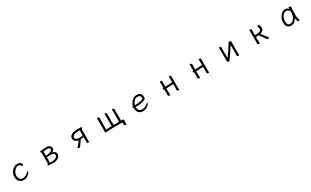

<svg xmlns="http://www.w3.org/2000/svg" viewBox="493 -2973 9013 5572"><g transform="rotate(-30 5000.0 -187.5)"><path d="M711 -143Q711 -137 697 -111.5Q683 -86 654 -56Q625 -26 580.5 -4Q536 18 475 18Q423 18 378.5 -6.5Q334 -31 307.5 -78.5Q281 -126 281 -194Q281 -254 303.5 -307Q326 -360 363 -400Q400 -440 446 -463Q492 -486 538 -486Q579 -486 607 -474.5Q635 -463 651.5 -447Q668 -431 675.5 -417.5Q683 -404 683 -401Q683 -385 668 -370Q653 -355 641 -355Q635 -355 632 -360Q625 -374 618 -387Q611 -400 600 -407Q571 -427 540 -427Q509 -427 475.5 -409Q442 -391 413.5 -359.5Q385 -328 367 -287Q349 -246 349 -199Q349 -147 368.5 -111.5Q388 -76 417 -58Q446 -40 475 -40Q518 -40 555 -55Q592 -70 623.5 -93.5Q655 -117 678 -140Q693 -155 702 -155Q711 -155 711 -143Z M1388 15Q1340 12 1312.5 7Q1285 2 1285 -12Q1285 -19 1291.5 -24Q1298 -29 1309 -29H1318V-417Q1309 -422 1301.5 -433Q1294 -444 1294 -453Q1294 -464 1304 -465Q1315 -467 1340 -470Q1365 -473 1396 -476.5Q1427 -480 1456.5 -482Q1486 -484 1506 -484Q1589 -484 1628 -449.5Q1667 -415 1667 -371Q1667 -334 1642.5 -304Q1618 -274 1580 -263Q1634 -256 1669 -228Q1704 -200 1704 -153Q1704 -110 1681.5 -76.5Q1659 -43 1623 -21Q1587 1 1546 8Q1519 12 1482.5 13.5Q1446 15 1416 15ZM1385 -277Q1459 -277 1502 -287.5Q1545 -298 1566 -313.5Q1587 -329 1593.5 -344Q1600 -359 1600 -367Q1600 -400 1573.5 -413Q1547 -426 1492 -426Q1473 -426 1440.5 -421.5Q1408 -417 1385 -412ZM1505 -227Q1482 -227 1448 -225Q1414 -223 1385 -221V-37Q1392 -37 1399.5 -36.5Q1407 -36 1415 -36Q1452 -36 1491 -41Q1530 -46 1563 -58.5Q1596 -71 1616.5 -93.5Q1637 -116 1637 -151Q1637 -184 1616.5 -200Q1596 -216 1567.5 -221.5Q1539 -227 1515 -227Z M2600 -13Q2601 -35 2602 -63Q2603 -91 2603 -106V-199Q2569 -192 2548 -189Q2527 -186 2502 -184Q2474 -144 2449.5 -110.5Q2425 -77 2402 -45Q2393 -33 2383 -18.5Q2373 -4 2365 8Q2361 15 2348 15Q2332 15 2313 4.5Q2294 -6 2294 -16Q2294 -21 2298 -25Q2310 -36 2331.5 -60Q2353 -84 2379 -117Q2405 -150 2431 -185Q2364 -193 2324.5 -231.5Q2285 -270 2285 -320Q2285 -364 2307 -395.5Q2329 -427 2364.5 -446Q2400 -465 2441 -471Q2478 -477 2521.5 -480Q2565 -483 2599 -483Q2650 -483 2671 -480.5Q2692 -478 2696.5 -473Q2701 -468 2701 -461Q2701 -449 2691 -435.5Q2681 -422 2669 -421V-106Q2669 -81 2670 -49Q2671 -17 2672 0Q2672 6 2665.5 9Q2659 12 2649 12Q2633 12 2616.5 5Q2600 -2 2600 -12ZM2603 -422Q2593 -423 2583.5 -423Q2574 -423 2565 -423Q2453 -423 2403.5 -393.5Q2354 -364 2354 -320Q2354 -309 2358.5 -295Q2363 -281 2377.5 -267.5Q2392 -254 2421.5 -245Q2451 -236 2502 -236Q2527 -236 2551 -239Q2575 -242 2603 -247Z M3867 101Q3867 111 3848 111Q3831 111 3810.5 102Q3790 93 3790 80V79Q3791 62 3792 44Q3793 26 3793 5Q3755 3 3694.5 0.5Q3634 -2 3563 -2Q3547 -2 3531 -1.5Q3515 -1 3498 -1Q3484 -1 3451 0Q3418 1 3378.5 2.5Q3339 4 3303.5 7Q3268 10 3250 15H3246Q3237 15 3227.5 6Q3218 -3 3211.5 -15Q3205 -27 3205 -34Q3205 -41 3208.5 -46.5Q3212 -52 3212 -64V-366Q3212 -376 3211.5 -395.5Q3211 -415 3210 -436Q3209 -457 3209 -468Q3209 -478 3228 -478Q3245 -478 3263 -470.5Q3281 -463 3281 -450Q3281 -438 3280 -411Q3279 -384 3279 -366V-55Q3287 -56 3316 -57.5Q3345 -59 3385 -61Q3425 -63 3465 -64V-368Q3465 -378 3464.5 -397.5Q3464 -417 3463 -438Q3462 -459 3462 -470Q3462 -480 3481 -480Q3497 -480 3515 -472.5Q3533 -465 3533 -452Q3533 -440 3532 -413Q3531 -386 3531 -368V-64H3621Q3644 -64 3667.5 -64Q3691 -64 3716 -63V-370Q3716 -380 3715 -399.5Q3714 -419 3713.5 -440Q3713 -461 3713 -472Q3713 -482 3732 -482Q3749 -482 3767 -474.5Q3785 -467 3785 -454Q3785 -442 3784 -415Q3783 -388 3783 -370V-62Q3796 -62 3807.5 -65.5Q3819 -69 3827 -70H3829Q3843 -70 3857.5 -53.5Q3872 -37 3872 -25Q3872 -18 3867.5 -10.5Q3863 -3 3863 7V25Q3863 46 3864.5 63.5Q3866 81 3867 100Z M4346 -196V-186Q4346 -121 4379.5 -81Q4413 -41 4463 -41Q4527 -41 4580.5 -61.5Q4634 -82 4674 -125Q4681 -133 4687 -136.5Q4693 -140 4697 -140Q4707 -140 4707 -128Q4707 -119 4692.5 -96Q4678 -73 4648 -46.5Q4618 -20 4572 -1Q4526 18 4463 18Q4412 18 4370.5 -7.5Q4329 -33 4305 -81Q4281 -129 4281 -195V-209Q4272 -216 4265.5 -225Q4259 -234 4259 -241Q4259 -254 4278 -254Q4279 -254 4283 -254.5Q4287 -255 4288 -255Q4295 -291 4316.5 -331Q4338 -371 4371 -406.5Q4404 -442 4446.5 -464Q4489 -486 4538 -486Q4600 -486 4636.5 -464.5Q4673 -443 4688.5 -409.5Q4704 -376 4704 -340Q4704 -306 4698.5 -286Q4693 -266 4673 -253.5Q4653 -241 4608 -227Q4563 -213 4500.5 -204.5Q4438 -196 4359 -196ZM4374 -252Q4448 -252 4498 -260.5Q4548 -269 4581 -278Q4617 -289 4627.5 -302Q4638 -315 4638 -341Q4638 -428 4537 -428Q4500 -428 4469 -411Q4438 -394 4414.5 -367Q4391 -340 4375.5 -309.5Q4360 -279 4354 -252Z M5623 -224H5554L5400 -216Q5397 -216 5393.5 -215.5Q5390 -215 5387 -215V-108Q5387 -102 5388 -81Q5389 -60 5389.5 -37Q5390 -14 5390 -2Q5390 8 5371 8Q5355 8 5337 0.5Q5319 -7 5319 -20Q5319 -28 5319.5 -46.5Q5320 -65 5320.5 -83Q5321 -101 5321 -108V-208Q5309 -211 5300.5 -228Q5292 -245 5292 -258Q5292 -276 5305 -276H5321V-367Q5321 -377 5320.5 -398Q5320 -419 5319 -441Q5318 -463 5318 -474Q5318 -484 5337 -484Q5353 -484 5371 -476.5Q5389 -469 5389 -456Q5389 -448 5388.5 -431.5Q5388 -415 5387.5 -397Q5387 -379 5387 -367V-275Q5390 -276 5393.5 -276Q5397 -276 5399 -276L5553 -284Q5568 -285 5582.5 -287Q5597 -289 5607 -289Q5616 -289 5623 -282V-367Q5623 -377 5622 -398Q5621 -419 5620.5 -441Q5620 -463 5620 -474Q5620 -484 5639 -484Q5655 -484 5673 -476.5Q5691 -469 5691 -456Q5691 -448 5690.5 -431.5Q5690 -415 5689.5 -397Q5689 -379 5689 -367V-108Q5689 -102 5689.5 -81Q5690 -60 5691 -37Q5692 -14 5692 -2Q5692 8 5673 8Q5657 8 5639 0.5Q5621 -7 5621 -20Q5621 -28 5621.5 -46.5Q5622 -65 5622.5 -83Q5623 -101 5623 -108Z M6623 -224H6554L6400 -216Q6397 -216 6393.5 -215.5Q6390 -215 6387 -215V-108Q6387 -102 6388 -81Q6389 -60 6389.5 -37Q6390 -14 6390 -2Q6390 8 6371 8Q6355 8 6337 0.5Q6319 -7 6319 -20Q6319 -28 6319.5 -46.5Q6320 -65 6320.5 -83Q6321 -101 6321 -108V-208Q6309 -211 6300.5 -228Q6292 -245 6292 -258Q6292 -276 6305 -276H6321V-367Q6321 -377 6320.5 -398Q6320 -419 6319 -441Q6318 -463 6318 -474Q6318 -484 6337 -484Q6353 -484 6371 -476.5Q6389 -469 6389 -456Q6389 -448 6388.5 -431.5Q6388 -415 6387.5 -397Q6387 -379 6387 -367V-275Q6390 -276 6393.5 -276Q6397 -276 6399 -276L6553 -284Q6568 -285 6582.5 -287Q6597 -289 6607 -289Q6616 -289 6623 -282V-367Q6623 -377 6622 -398Q6621 -419 6620.5 -441Q6620 -463 6620 -474Q6620 -484 6639 -484Q6655 -484 6673 -476.5Q6691 -469 6691 -456Q6691 -448 6690.5 -431.5Q6690 -415 6689.5 -397Q6689 -379 6689 -367V-108Q6689 -102 6689.5 -81Q6690 -60 6691 -37Q6692 -14 6692 -2Q6692 8 6673 8Q6657 8 6639 0.5Q6621 -7 6621 -20Q6621 -28 6621.5 -46.5Q6622 -65 6622.5 -83Q6623 -101 6623 -108Z M7633 -377Q7600 -325 7559.5 -264Q7519 -203 7477 -141.5Q7435 -80 7394 -25Q7384 -12 7376.5 0.5Q7369 13 7356 13Q7337 13 7317.5 -1Q7298 -15 7298 -29V-31Q7299 -40 7300 -57Q7301 -74 7301 -86V-364Q7301 -374 7300.5 -395Q7300 -416 7299 -438Q7298 -460 7298 -471Q7298 -481 7317 -481Q7333 -481 7351 -473.5Q7369 -466 7369 -453Q7369 -445 7368.5 -428.5Q7368 -412 7367.5 -394Q7367 -376 7367 -364V-94Q7425 -170 7488.5 -264.5Q7552 -359 7613 -456Q7618 -464 7623 -473.5Q7628 -483 7641 -483Q7651 -483 7665.5 -478.5Q7680 -474 7691.5 -467Q7703 -460 7703 -452Q7703 -442 7701 -435.5Q7699 -429 7699 -415V-106Q7699 -100 7699.5 -79Q7700 -58 7701 -35Q7702 -12 7702 0Q7702 10 7683 10Q7667 10 7649 2.5Q7631 -5 7631 -18Q7631 -26 7631.5 -44.5Q7632 -63 7632.5 -81Q7633 -99 7633 -106Z M8321 -366Q8321 -376 8320.5 -397Q8320 -418 8319 -440Q8318 -462 8318 -473Q8318 -483 8337 -483Q8353 -483 8371 -475.5Q8389 -468 8389 -455Q8389 -447 8388.5 -430.5Q8388 -414 8387.5 -396Q8387 -378 8387 -366V-270Q8505 -270 8551.5 -293.5Q8598 -317 8598 -366Q8598 -382 8592.5 -399.5Q8587 -417 8574 -434Q8569 -442 8569 -448Q8569 -462 8585.5 -469.5Q8602 -477 8617 -477Q8632 -477 8636 -470Q8652 -443 8658.5 -418Q8665 -393 8665 -370Q8665 -330 8652 -303Q8639 -276 8619.5 -260Q8600 -244 8579 -235.5Q8558 -227 8543 -223Q8544 -221 8557.5 -203.5Q8571 -186 8591 -160Q8611 -134 8633 -106Q8655 -78 8674.5 -54.5Q8694 -31 8705 -20Q8708 -19 8708 -15Q8708 -6 8688.5 3.5Q8669 13 8651 13Q8635 13 8629 3Q8626 -4 8612.5 -23.5Q8599 -43 8568 -87.5Q8537 -132 8479 -212Q8460 -211 8433.5 -210Q8407 -209 8387 -209V-106Q8387 -100 8388 -79Q8389 -58 8389.5 -35Q8390 -12 8390 0Q8390 10 8371 10Q8355 10 8337 2.5Q8319 -5 8319 -18Q8319 -26 8319.5 -44.5Q8320 -63 8320.5 -81Q8321 -99 8321 -106Z M9708 -457Q9705 -435 9702.5 -398.5Q9700 -362 9698.5 -321.5Q9697 -281 9696 -246Q9695 -211 9695 -193Q9695 -179 9696.5 -151.5Q9698 -124 9705.5 -93Q9713 -62 9730 -35Q9732 -31 9732 -29Q9732 -18 9718.5 -2.5Q9705 13 9688 13Q9673 13 9661.5 -8.5Q9650 -30 9643.5 -60.5Q9637 -91 9634 -118Q9597 -48 9544.5 -15Q9492 18 9436 18Q9363 18 9319 -31.5Q9275 -81 9275 -175Q9275 -239 9296 -295Q9317 -351 9352.5 -394Q9388 -437 9432 -461.5Q9476 -486 9522 -486Q9557 -486 9586 -470.5Q9615 -455 9632 -420V-475Q9632 -485 9653 -485Q9670 -485 9689 -478Q9708 -471 9708 -459ZM9631 -380Q9622 -371 9614 -371Q9610 -371 9607 -375Q9590 -404 9567.5 -416Q9545 -428 9522 -428Q9491 -428 9459.5 -409.5Q9428 -391 9401.5 -357.5Q9375 -324 9359 -278.5Q9343 -233 9343 -180Q9343 -104 9369 -73Q9395 -42 9435 -42Q9483 -42 9526 -73.5Q9569 -105 9597.5 -161Q9626 -217 9629 -291Q9630 -305 9630 -330Q9630 -355 9631 -380Z"/></g></svg>

Font: Moon Stars Kai T
Style: Regular
Weight: 400
Designer: GuiWonder
Version: Version 1.101